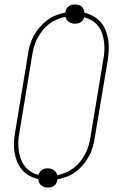

<svg xmlns="http://www.w3.org/2000/svg" viewBox="-20 -797 540 859"><path d="M194 42Q185 42 177.5 39.5Q170 37 164 32Q158 27 155 19.5Q152 12 151 4Q129 -1 110 -11.5Q91 -22 77.5 -38.5Q64 -55 56 -75Q48 -95 44.5 -117.5Q41 -140 42.5 -162.5Q44 -185 48 -208L105 -553Q108 -575 114 -596Q120 -617 131 -637Q142 -657 157 -674.5Q172 -692 190.5 -706Q209 -720 230 -728.5Q251 -737 273 -741Q273 -742 273 -743Q273 -744 273 -744Q274 -752 278 -758.5Q282 -765 288 -769.5Q294 -774 301 -775.5Q308 -777 315 -777Q323 -777 331 -775Q339 -773 345 -768Q351 -763 354 -755.5Q357 -748 358 -740Q379 -735 398.5 -724Q418 -713 431.5 -697Q445 -681 453 -660.5Q461 -640 464.5 -618Q468 -596 466.5 -573Q465 -550 462 -527L404 -182Q401 -160 395 -139Q389 -118 378 -98Q367 -78 352.5 -60.5Q338 -43 319.5 -29Q301 -15 280 -7Q259 1 237 5Q237 6 236.5 7Q236 8 236 9Q235 17 231.5 23.5Q228 30 221.5 34.5Q215 39 208 40.5Q201 42 194 42ZM236 -13Q255 -17 274 -25Q293 -33 309.5 -45.5Q326 -58 339 -74.5Q352 -91 361.5 -109Q371 -127 376.5 -146Q382 -165 385 -185L442 -530Q446 -550 447 -570Q448 -590 445.5 -609.5Q443 -629 437 -647Q431 -665 419.5 -680Q408 -695 391.5 -705Q375 -715 357 -720Q355 -713 351 -707Q347 -701 341 -697.5Q335 -694 328.5 -692.5Q322 -691 315 -691Q300 -691 288 -699.5Q276 -708 273 -722Q254 -718 235 -710Q216 -702 199.5 -689.5Q183 -677 170 -660.5Q157 -644 147.5 -626Q138 -608 132.5 -589Q127 -570 124 -550L67 -205Q63 -185 62 -165Q61 -145 63.5 -125.5Q66 -106 72.5 -88Q79 -70 90 -55Q101 -40 117 -29.5Q133 -19 152 -15Q154 -21 158 -27Q162 -33 168 -37Q174 -41 180.5 -42.5Q187 -44 194 -44Q209 -44 221 -35.5Q233 -27 236 -13Z"/></svg>

Font: Iosevka Curly Slab ThObl
Style: Regular
Weight: 100
Italic angle: -9°
Monospace: yes
Designer: Belleve Invis
Foundry: Belleve Invis
Version: Version 11.0.0; ttfautohint (v1.8.3)